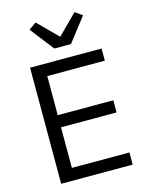

<svg xmlns="http://www.w3.org/2000/svg" viewBox="-136 -1029 873 1115"><g transform="rotate(-15 300.0 -471.5)"><path d="M520 0V-73H174V-317H508V-390H174V-625H520V-698H90V0ZM355 -769 466 -912 423 -943 306 -826 189 -943 144 -912 255 -769Z"/></g></svg>

Font: IBM Mono
Style: Regular
Weight: 400
Monospace: yes
Designer: Mike Abbink, Paul van der Laan, Pieter van Rosmalen
Foundry: Bold Monday
Version: Version 2.3